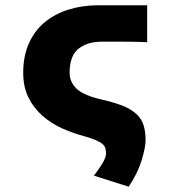

<svg xmlns="http://www.w3.org/2000/svg" viewBox="-20 -520 640 728"><path d="M468 188 336 146Q357 119 369.5 97.5Q382 76 382 62Q382 51 379.5 42Q377 33 368 25.5Q359 18 342.5 11Q326 4 298 -4Q256 -15 215 -33.5Q174 -52 141 -81Q108 -110 88 -150Q68 -190 68 -244Q68 -308 90 -356.5Q112 -405 150.5 -436.5Q189 -468 241 -484Q293 -500 352 -500H538V-360Q495 -362 447.5 -362Q400 -362 366 -362Q312 -362 278 -335.5Q244 -309 244 -244Q244 -209 270.5 -183.5Q297 -158 368 -142Q416 -131 447.5 -118Q479 -105 498 -87Q517 -69 524.5 -45Q532 -21 532 12Q532 39 517 88Q502 137 468 188Z"/></svg>

Font: Source Code Pro Black
Style: Regular
Weight: 900
Monospace: yes
Designer: Paul D. Hunt, Teo Tuominen
Foundry: Adobe Systems Incorporated
Version: Version 2.030;PS 1.000;hotconv 16.6.51;makeotf.lib2.5.65220